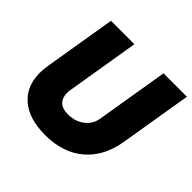

<svg xmlns="http://www.w3.org/2000/svg" viewBox="-174 -880 1073 1073"><g transform="rotate(45 362.5 -344.0)"><path d="M49 -213Q49 -238 54 -271L125 -700H310L239 -271Q236 -256 236 -242Q236 -202 258.5 -181Q281 -160 323 -160Q381 -160 421 -190.5Q461 -221 469 -271L540 -700H725L654 -271Q631 -136 543 -62Q455 12 316 12Q189 12 119 -47.5Q49 -107 49 -213Z"/></g></svg>

Font: Oak Sans Black
Style: Italic
Weight: 900
Italic angle: -9.5°
Foundry: Erik Kennedy, Walven
Version: Version 1.000